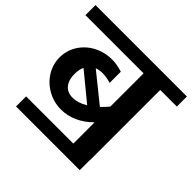

<svg xmlns="http://www.w3.org/2000/svg" viewBox="-198 -818 1078 1078"><g transform="rotate(45 341.0 -279.0)"><path d="M704 -558H572V0H571V80H65V0H440V-169Q399 -128 352 -107Q305 -86 256 -86Q199 -86 150 -113Q101 -140 72 -186.5Q43 -233 43 -288Q43 -343 72 -389Q101 -435 151 -461.5Q201 -488 261 -488Q299 -488 343 -474V-385Q309 -396 276 -396Q251 -396 230 -388L400 -251Q427 -278 440 -294V-558H-22V-638H704ZM343 -207 180 -341Q168 -316 168 -281Q168 -234 190.5 -206.5Q213 -179 255 -179Q296 -179 343 -207Z"/></g></svg>

Font: AmikoBold
Style: Bold
Weight: 700
Designer: Pablo Impallari, Rodrigo Fuenzalida, Andres Torresi
Foundry: Impallari Type
Version: Version 1.000; ttfautohint (v1.3)